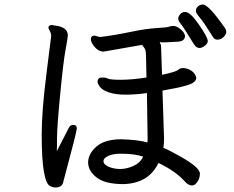

<svg xmlns="http://www.w3.org/2000/svg" viewBox="-20 -819 1040 852"><path d="M511 -69Q543 -69 573 -83Q603 -97 615 -124Q577 -137 516 -137Q481 -137 460 -127Q439 -117 439 -104Q439 -90 460 -80Q481 -70 511 -69ZM831 4Q816 4 800 -14Q760 -59 683 -96Q641 -6 529 -2Q446 -2 408.5 -31.5Q371 -61 371 -99Q372 -138 409 -169.5Q446 -201 518 -201Q591 -199 634 -187Q635 -192 635 -206L632 -406Q582 -399 537 -399Q491 -399 462 -409.5Q433 -420 423 -434Q413 -448 413 -456Q413 -475 434 -475Q450 -475 460 -470Q470 -465 517 -465Q564 -465 630 -475Q629 -512 628.5 -546Q628 -580 626.5 -590.5Q625 -601 618.5 -609Q612 -617 611 -620L440 -590Q412 -590 391 -623Q383 -636 383 -646Q383 -658 396 -661Q403 -661 410.5 -658Q418 -655 427 -655Q491 -663 560 -677.5Q629 -692 675.5 -694.5Q722 -697 730 -700.5Q738 -704 751 -704Q764 -703 780.5 -690Q797 -677 801 -661Q801 -635 768 -634Q700 -630 696 -631H699L692 -632Q689 -632 689 -630Q689 -629 692 -624.5Q695 -620 695 -608.5Q695 -597 696.5 -562Q698 -527 699 -487Q761 -500 772 -510Q777 -516 790 -517Q812 -517 829.5 -505Q847 -493 851 -474Q851 -452 808.5 -440Q766 -428 701 -417L708 -205Q708 -180 705 -163Q726 -155 773.5 -128.5Q821 -102 844 -82.5Q867 -63 867 -48Q867 -34 861 -21Q849 4 831 4ZM226 13Q215 13 203 7Q165 -10 165 -222Q165 -327 187 -499Q205 -647 206 -650.5Q207 -654 207 -659Q207 -672 201 -681.5Q195 -691 195 -698Q197 -708 211 -708L221 -706Q281 -700 281 -662Q281 -652 271 -599Q261 -546 247 -400Q233 -254 233 -205Q233 -158 232 -148Q247 -176 284 -249Q291 -265 304 -265Q321 -265 321 -249Q321 -236 260 -9Q254 13 226 13ZM865 -606Q852 -606 841 -622Q793 -701 782 -713.5Q771 -726 771 -736Q771 -746 779.5 -756Q788 -766 802 -766Q824 -766 863 -709.5Q902 -653 902 -637Q902 -626 889 -616Q876 -606 865 -606ZM944 -643Q932 -643 924 -656Q884 -721 866.5 -741Q849 -761 849 -771Q849 -782 858.5 -790.5Q868 -799 880 -799Q906 -799 980 -692Q984 -684 984 -678Q984 -661 962 -647Q954 -643 944 -643Z"/></svg>

Font: LXGW WenKai Medium
Style: Regular
Weight: 500
Designer: LXGW / Fontworks Inc.
Foundry: LXGW / Fontworks Inc.
Version: Version 1.501; October 10, 2024